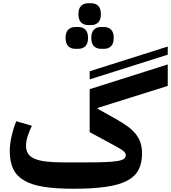

<svg xmlns="http://www.w3.org/2000/svg" viewBox="-20 -1148 1051 1180"><path d="M431 12Q322 12 247.5 0Q173 -12 127 -39.5Q81 -67 60.5 -111Q40 -155 40 -220Q40 -260 50.5 -308Q61 -356 80 -403L176 -375Q159 -341 149.5 -309.5Q140 -278 140 -253Q140 -224 152 -204.5Q164 -185 191 -173Q218 -161 262 -155.5Q306 -150 371 -150H511Q584 -150 631 -152Q678 -154 705 -159Q732 -164 742.5 -172.5Q753 -181 753 -195Q753 -206 741 -217.5Q729 -229 692 -249L531 -336V-600L1011 -752V-620L581 -485V-479L692 -417Q737 -392 768 -368.5Q799 -345 817.5 -320Q836 -295 844.5 -267.5Q853 -240 853 -206Q853 -145 831 -103.5Q809 -62 759.5 -36.5Q710 -11 629 0.5Q548 12 431 12ZM600 -848Q574 -848 557.5 -864Q541 -880 541 -915Q541 -950 557.5 -966Q574 -982 600 -982H620Q646 -982 662.5 -966Q679 -950 679 -915Q679 -880 662.5 -864Q646 -848 620 -848ZM442 -848Q416 -848 399.5 -864Q383 -880 383 -915Q383 -950 399.5 -966Q416 -982 442 -982H462Q488 -982 504.5 -966Q521 -950 521 -915Q521 -880 504.5 -864Q488 -848 462 -848ZM521 -994Q495 -994 478.5 -1010Q462 -1026 462 -1061Q462 -1096 478.5 -1112Q495 -1128 521 -1128H541Q567 -1128 583.5 -1112Q600 -1096 600 -1061Q600 -1026 583.5 -1010Q567 -994 541 -994ZM531 -710 1011 -862V-812L531 -660Z"/></svg>

Font: IBM Plex Sans Arabic
Style: Bold
Weight: 700
Designer: Mike Abbink, Paul van der Laan, Pieter van Rosmalen, Wael Morcos, Khajak Apelian
Foundry: Bold Monday
Version: Version 1.2